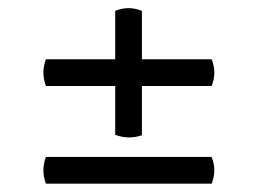

<svg xmlns="http://www.w3.org/2000/svg" viewBox="-20 -558 617 460"><path d="M90 -416H487Q500 -384 487 -352H90Q78 -384 90 -416ZM320 -532V-234Q288 -223 256 -235V-532Q288 -545 320 -532ZM90 -182H487Q500 -150 487 -118H90Q78 -150 90 -182Z"/></svg>

Font: Arima Thin SemiBold
Style: Regular
Weight: 600
Version: Version 1.100